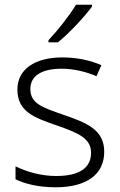

<svg xmlns="http://www.w3.org/2000/svg" viewBox="-20 -786 509 816"><path d="M371 -758V-766H303C277 -722 223 -654 186 -615V-606H226C276 -646 341 -717 371 -758ZM423 -141C423 -235 348 -264 253 -297C161 -329 109 -345 109 -408C109 -464 158 -494 242 -494C295 -494 349 -480 390 -462L411 -509C365 -529 309 -542 245 -542C129 -542 54 -492 54 -406C54 -313 122 -287 221 -253C317 -220 367 -196 367 -137C367 -76 323 -38 218 -38C155 -38 93 -56 46 -79V-24C85 -5 143 10 217 10C348 10 423 -45 423 -141Z"/></svg>

Font: Noto Sans Malayalam Light
Style: Regular
Weight: 300
Designer: Jelle Bosma - Monotype Design Team
Foundry: Monotype Imaging Inc.
Version: Version 2.104